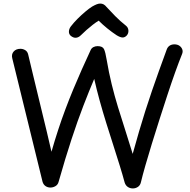

<svg xmlns="http://www.w3.org/2000/svg" viewBox="-20 -1039 1066 1078"><path d="M49 -711Q43 -734 56.5 -749.5Q70 -765 95 -765Q109 -765 121.5 -757.5Q134 -750 138 -734Q151 -679 164 -625Q177 -571 190 -517.5Q203 -464 216 -410Q229 -356 242.5 -300.5Q256 -245 269 -187Q287 -250 306.5 -309.5Q326 -369 347 -425Q368 -481 391 -536.5Q414 -592 438.5 -647Q463 -702 489 -758Q494 -769 504.5 -774.5Q515 -780 528 -780Q556 -780 564 -763Q572 -746 579 -703Q591 -632 607 -566.5Q623 -501 642.5 -437.5Q662 -374 683 -309Q704 -244 725 -175Q743 -240 760.5 -300Q778 -360 796 -416.5Q814 -473 833 -528.5Q852 -584 872.5 -641Q893 -698 915 -758Q920 -774 931.5 -782Q943 -790 959 -790Q976 -790 987.5 -782Q999 -774 1003.5 -761.5Q1008 -749 1002 -735Q985 -693 964 -634.5Q943 -576 920.5 -507.5Q898 -439 875.5 -368.5Q853 -298 832.5 -231.5Q812 -165 796 -109Q780 -53 771 -15Q767 2 754 10.5Q741 19 726 19Q710 19 697.5 10.5Q685 2 680 -14Q669 -55 652.5 -108.5Q636 -162 616.5 -222.5Q597 -283 577 -347Q557 -411 539.5 -474.5Q522 -538 509 -596Q480 -528 448 -445Q416 -362 381.5 -257Q347 -152 309 -18Q305 -2 291.5 6Q278 14 263 14Q248 14 236 6Q224 -2 219 -18ZM434 -841Q421 -828 406 -827Q391 -826 376 -839Q366 -849 367 -863.5Q368 -878 378 -891Q394 -912 415.5 -933.5Q437 -955 459 -973.5Q481 -992 497 -1002Q511 -1010 522 -1014.5Q533 -1019 543 -1019Q554 -1019 562.5 -1014Q571 -1009 578 -1000Q600 -976 627 -948.5Q654 -921 688 -894Q700 -884 701 -867.5Q702 -851 691 -839Q680 -828 667.5 -828.5Q655 -829 635 -841Q609 -858 582.5 -879.5Q556 -901 534 -923Q519 -914 501 -900Q483 -886 466 -871Q449 -856 434 -841Z"/></svg>

Font: Playpen Sans Hebrew
Style: Regular
Weight: 400
Designer: Tom Grace, Laura Meseguer, Veronika Burian, José Scaglione
Foundry: TypeTogether
Version: Version 2.000